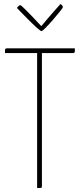

<svg xmlns="http://www.w3.org/2000/svg" viewBox="-20 -942 400 962"><path d="M188 -786C199 -786 295 -898 295 -906C295 -912 290 -917 283 -922C283 -922 229 -862 187 -811C187 -811 90 -916 82 -916C73 -916 65 -902 65 -902C65 -902 175 -786 188 -786ZM15 -700C8 -700 5 -697 5 -690V-676H166V0C190 0 190 0 190 -9V-676H345C353 -676 355 -680 355 -686V-700Z"/></svg>

Font: Yanone Kaffeesatz Extra Light
Style: Regular
Weight: 200
Designer: Yanone (Cyrillic: Daniel Pouzeot & Huerta Tipografica)
Foundry: Yanone
Version: Version 1.100;PS 001.100;hotconv 1.0.70;makeotf.lib2.5.58329